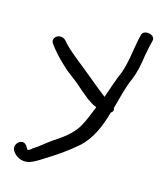

<svg xmlns="http://www.w3.org/2000/svg" viewBox="-104 -596 715 835"><g transform="rotate(15 254.0 -178.0)"><path d="M481 -466 487 -490V-491C493 -518 440 -528 432 -503L426 -479C415 -423 410 -369 393 -322C377 -287 364 -244 348 -200C345 -203 339 -207 334 -211C324 -219 312 -228 299 -239L260 -271C220 -305 168 -342 133 -378L118 -395C92 -418 51 -391 74 -362L89 -343C111 -316 134 -294 163 -268L210 -232C223 -222 234 -211 247 -200C259 -190 271 -181 281 -172C297 -163 303 -155 325 -147C311 -112 299 -80 281 -49C256 -10 221 15 181 41C152 61 129 83 105 97C93 109 84 111 83 108L77 98C56 59 9 101 31 131L38 140C52 154 74 166 104 159C124 153 146 139 166 126C215 96 260 65 303 27C350 -17 375 -79 392 -141C397 -144 402 -149 402 -155C402 -159 401 -161 400 -164C413 -210 426 -267 444 -305C459 -342 466 -377 472 -422Z"/></g></svg>

Font: Stray Cat
Style: BdExt
Weight: 700
Version: Version 1.0